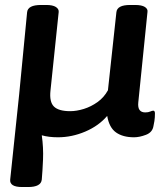

<svg xmlns="http://www.w3.org/2000/svg" viewBox="-20 -545 665 772"><path d="M213 7Q176 7 148 -1Q155 49 153 96Q151 143 148 177Q145 207 93 207H69Q18 207 21 177L57 -165L89 -496Q92 -525 145 -525H166Q192 -525 204.5 -517Q217 -509 216 -497L183 -181Q178 -135 197 -116.5Q216 -98 262 -98Q288 -98 317 -107Q346 -116 372 -134.5Q398 -153 414 -182L448 -496Q451 -525 503 -525H523Q550 -525 562.5 -517Q575 -509 573 -497L536 -133Q532 -93 564 -93Q576 -93 584 -96.5Q592 -100 596 -100Q603 -100 603 -89Q603 -86 602.5 -73.5Q602 -61 597 -38Q593 -13 567 -3Q541 7 519 7Q474 7 446.5 -12.5Q419 -32 411 -79Q377 -39 323 -16Q269 7 213 7Z"/></svg>

Font: Asap Semi Expanded Semi Expanded SemiBold
Style: Italic
Weight: 600
Width: 6
Italic angle: -6°
Designer: Pablo Cosgaya
Foundry: Omnibus-Type
Version: Version 3.001; ttfautohint (v1.8.4.7-5d5b)